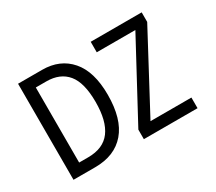

<svg xmlns="http://www.w3.org/2000/svg" viewBox="-130 -975 1388 1236"><g transform="rotate(-30 563.5 -357.0)"><path d="M103 0V-714H282Q414 -714 491 -625Q568 -536 568 -365Q568 -184 489 -92Q410 0 264 0ZM257 -78Q370 -78 423.5 -150Q477 -222 477 -363Q477 -506 423.5 -571Q370 -636 268 -636H190V-78ZM626 0V-71L930 -636H643V-714H1022V-643L721 -79H1025V0Z"/></g></svg>

Font: Noto Sans Mono SemiCondensed
Style: Regular
Weight: 400
Width: 4
Designer: Monotype Design Team
Foundry: Monotype Imaging Inc.
Version: Version 2.014